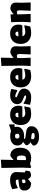

<svg xmlns="http://www.w3.org/2000/svg" viewBox="1772 -2514 939 4523"><g transform="rotate(-90 2241.5 -252.5)"><path d="M258 -484Q350 -484 400 -446.5Q450 -409 450 -339Q450 -322 446 -241Q442 -160 442 -148Q442 -127 456 -127Q462 -127 473 -130L485 -120L468 -20Q431 6 375 10Q314 5 289 -61H282Q238 -10 182 11Q106 10 60.5 -31.5Q15 -73 15 -145Q15 -256 130 -272L272 -291V-303Q272 -329 261.5 -340Q251 -351 225 -351Q169 -351 80 -303L68 -311L47 -434Q144 -484 258 -484ZM272 -206 215 -198Q188 -194 188 -162Q188 -122 225 -122Q249 -122 272 -138Z M836 -479Q924 -479 973.5 -417.5Q1023 -356 1023 -248Q1023 -122 958 -55Q893 12 780 12Q717 12 645 -13L563 12L546 -7L554 -190L547 -689L741 -702L735 -404H740Q782 -454 836 -479ZM732 -215 733 -114Q753 -108 769 -108Q804 -108 822 -132.5Q840 -157 840 -217Q840 -325 772 -325Q752 -325 734 -314Z M1302 -482Q1364 -482 1413 -462Q1485 -478 1559 -510L1572 -499V-382Q1546 -378 1510 -376L1508 -372Q1517 -350 1517 -324Q1517 -246 1456 -200Q1395 -154 1290 -154Q1263 -154 1237 -157Q1234 -150 1234 -145Q1234 -129 1264.5 -123Q1295 -117 1338.5 -113.5Q1382 -110 1425.5 -101Q1469 -92 1499.5 -61.5Q1530 -31 1530 20Q1530 100 1463.5 148.5Q1397 197 1285 197Q1182 197 1127 160.5Q1072 124 1072 60Q1107 24 1150 -3V-9Q1081 -37 1081 -112Q1116 -146 1157 -173V-179Q1075 -218 1075 -311Q1075 -391 1135.5 -436.5Q1196 -482 1302 -482ZM1299 -367Q1266 -367 1253.5 -356.5Q1241 -346 1241 -320Q1241 -289 1253 -276.5Q1265 -264 1294 -264Q1324 -264 1338 -276.5Q1352 -289 1352 -317Q1352 -345 1339.5 -356Q1327 -367 1299 -367ZM1223 47Q1223 95 1302 95Q1337 95 1353.5 86Q1370 77 1370 54Q1370 47 1366.5 41Q1363 35 1355.5 31.5Q1348 28 1340 25Q1332 22 1318.5 20Q1305 18 1295 17Q1285 16 1267 14Q1249 12 1239 11Q1223 27 1223 47Z M1820 12Q1696 12 1626.5 -54Q1557 -120 1557 -236Q1557 -351 1623 -417Q1689 -483 1804 -483Q1920 -483 1974.5 -412.5Q2029 -342 2006 -221L1985 -196L1737 -194Q1754 -126 1840 -126Q1887 -126 1983 -151L1997 -141L1967 -9Q1887 12 1820 12ZM1798 -359Q1745 -359 1735 -288L1845 -292L1847 -306Q1847 -359 1798 -359Z M2260 -483Q2333 -483 2408 -458L2383 -323L2361 -316Q2286 -362 2237 -362Q2211 -362 2211 -344Q2211 -330 2232 -319Q2253 -308 2283.5 -297.5Q2314 -287 2344 -272Q2374 -257 2395 -227Q2416 -197 2416 -154Q2416 -85 2363 -36.5Q2310 12 2203 12Q2121 12 2035 -14L2058 -157L2074 -169Q2111 -140 2154.5 -123Q2198 -106 2227 -106Q2255 -106 2255 -125Q2255 -139 2234 -150Q2213 -161 2182.5 -171.5Q2152 -182 2121.5 -197Q2091 -212 2070 -242.5Q2049 -273 2049 -316Q2049 -389 2105.5 -436Q2162 -483 2260 -483Z M2707 12Q2583 12 2513.5 -54Q2444 -120 2444 -236Q2444 -351 2510 -417Q2576 -483 2691 -483Q2807 -483 2861.5 -412.5Q2916 -342 2893 -221L2872 -196L2624 -194Q2641 -126 2727 -126Q2774 -126 2870 -151L2884 -141L2854 -9Q2774 12 2707 12ZM2685 -359Q2632 -359 2622 -288L2732 -292L2734 -306Q2734 -359 2685 -359Z M3261 -478Q3336 -478 3375.5 -444Q3415 -410 3413 -346L3409 -210L3416 0H3221L3231 -264Q3231 -325 3184 -325Q3161 -325 3137 -311L3135 -210L3143 0H2948L2957 -190L2950 -689L3144 -702L3139 -404H3144Q3197 -456 3261 -478Z M3731 12Q3607 12 3537.5 -54Q3468 -120 3468 -236Q3468 -351 3534 -417Q3600 -483 3715 -483Q3831 -483 3885.5 -412.5Q3940 -342 3917 -221L3896 -196L3648 -194Q3665 -126 3751 -126Q3798 -126 3894 -151L3908 -141L3878 -9Q3798 12 3731 12ZM3709 -359Q3656 -359 3646 -288L3756 -292L3758 -306Q3758 -359 3709 -359Z M4166 -474V-404H4173Q4225 -456 4290 -478Q4365 -478 4404.5 -444Q4444 -410 4442 -346L4438 -210L4445 0H4250L4260 -264Q4260 -325 4213 -325Q4190 -325 4166 -311V-210L4174 0H3979L3988 -190L3981 -461Z"/></g></svg>

Font: Alegreya Sans Black
Style: Regular
Weight: 900
Designer: Juan Pablo del Peral
Foundry: Huerta Tipografica
Version: Version 2.007